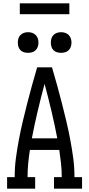

<svg xmlns="http://www.w3.org/2000/svg" viewBox="-20 -1143 540 1163"><path d="M23 0V-70H69V-74Q69 -130 76.5 -186Q84 -242 94.5 -297.5Q105 -353 118 -408Q131 -463 145 -517.5Q159 -572 174 -626.5Q189 -681 205 -735H295Q311 -681 326 -626.5Q341 -572 355 -517.5Q369 -463 382 -408Q395 -353 405.5 -297.5Q416 -242 423.5 -186Q431 -130 431 -74V-70H477V0H307V-70H354V-74Q354 -114 349.5 -154.5Q345 -195 339 -235H161Q155 -195 151 -154.5Q147 -114 147 -74V-70H193V0ZM173 -305H327Q311 -389 291.5 -471Q272 -553 250 -635Q228 -553 208.5 -471Q189 -389 173 -305ZM350 -823Q337 -823 325 -826.5Q313 -830 304 -839Q295 -848 291.5 -860Q288 -872 288 -885Q288 -898 291.5 -910Q295 -922 304 -931Q313 -940 325 -944Q337 -948 350 -948Q363 -948 375 -944Q387 -940 396 -931Q405 -922 409 -910Q413 -898 413 -885Q413 -872 409 -860Q405 -848 396 -839Q387 -830 375 -826.5Q363 -823 350 -823ZM150 -823Q137 -823 125 -826.5Q113 -830 104 -839Q95 -848 91.5 -860Q88 -872 88 -885Q88 -898 91.5 -910Q95 -922 104 -931Q113 -940 125 -944Q137 -948 150 -948Q163 -948 175 -944Q187 -940 196 -931Q205 -922 209 -910Q213 -898 213 -885Q213 -872 209 -860Q205 -848 196 -839Q187 -830 175 -826.5Q163 -823 150 -823ZM400 -1057H100V-1123H400Z"/></svg>

Font: Iosevka Curly Slab
Style: Regular
Weight: 400
Monospace: yes
Designer: Belleve Invis
Foundry: Belleve Invis
Version: Version 22.1.2; ttfautohint (v1.8.4)